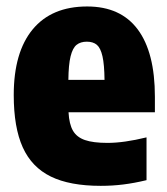

<svg xmlns="http://www.w3.org/2000/svg" viewBox="-20 -578 528 608"><path d="M470.5 -222.5H197Q199 -185 211 -164.2Q223 -143.5 249 -134.5Q275 -125.5 320.5 -125.5Q372.5 -125.5 444 -143V-7.5Q404.5 2 370.2 6.2Q336 10.5 299 10.5Q201 10.5 140.8 -19Q80.5 -48.5 52 -111.5Q23.5 -174.5 23.5 -277Q23.5 -412.5 83.5 -485Q143.5 -557.5 256 -557.5Q362 -557.5 416.2 -484.8Q470.5 -412 470.5 -271.5ZM196.5 -325H311Q310.5 -373.5 304.5 -399.8Q298.5 -426 286.8 -436Q275 -446 255 -446Q235 -446 222.5 -436Q210 -426 203.5 -399.5Q197 -373 196.5 -325Z"/></svg>

Font: Encode Sans Condensed ExtraBold
Style: Regular
Weight: 800
Width: 3
Designer: Multiple Designers
Foundry: Impallari Type
Version: Version 2.000